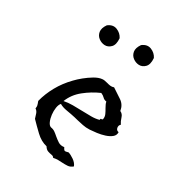

<svg xmlns="http://www.w3.org/2000/svg" viewBox="-171 -841 913 971"><g transform="rotate(30 285.0 -355.5)"><path d="M501 -269Q502 -251 488 -239.5Q474 -228 452.5 -221Q431 -214 408 -211Q385 -208 368 -207Q345 -206 326.5 -210Q308 -214 290 -218Q285 -219 280 -220.5Q275 -222 270 -223Q248 -228 220.5 -232.5Q193 -237 177 -247Q168 -237 165 -217.5Q162 -198 164.5 -176.5Q167 -155 174.5 -138.5Q182 -122 193 -119Q207 -117 217.5 -109.5Q228 -102 238 -93Q251 -82 265.5 -72.5Q280 -63 301 -66Q308 -51 313.5 -50.5Q319 -50 325 -52Q330 -54 333 -54Q347 -50 366 -37Q385 -24 392 -6Q378 6 363 7Q348 8 331 7Q319 6 306 6Q293 6 279 9Q275 1 264.5 -0.5Q254 -2 242 -6Q230 -10 221 -25Q186 -33 156 -61.5Q126 -90 101 -116Q97 -130 92.5 -143Q88 -156 77 -163Q79 -174 77.5 -180Q76 -186 74 -192Q73 -194 72 -196.5Q71 -199 70 -203Q82 -250 107 -295Q132 -340 170 -379Q185 -395 206.5 -412.5Q228 -430 251.5 -444Q275 -458 295 -460Q303 -461 310.5 -459.5Q318 -458 326 -456Q336 -453 346.5 -451.5Q357 -450 368 -454Q398 -435 424 -417Q450 -399 455 -366Q471 -359 476.5 -340.5Q482 -322 492 -307Q482 -299 484.5 -285Q487 -271 501 -269ZM400 -287Q403 -301 397 -314.5Q391 -328 383 -341Q378 -350 374.5 -357.5Q371 -365 370 -372Q356 -374 348 -382.5Q340 -391 326 -397Q280 -377 239.5 -344.5Q199 -312 181 -266Q205 -271 232.5 -271Q260 -271 287 -270Q315 -269 341 -269Q367 -269 387 -275Q387 -284 392.5 -283Q398 -282 400 -287ZM268 -683Q271 -646 255 -630Q239 -614 219 -615Q200 -616 184 -628Q168 -640 164.5 -660.5Q161 -681 179 -707Q205 -727 230.5 -717Q256 -707 268 -683ZM468 -683Q471 -646 455 -630Q439 -614 419 -615Q400 -616 384 -628Q368 -640 364.5 -660.5Q361 -681 379 -707Q405 -727 430.5 -717Q456 -707 468 -683Z"/></g></svg>

Font: Yuji Boku
Style: Regular
Weight: 400
Designer: Kataoka Yuji
Foundry: Kinuta Font Factory
Version: Version 3.002